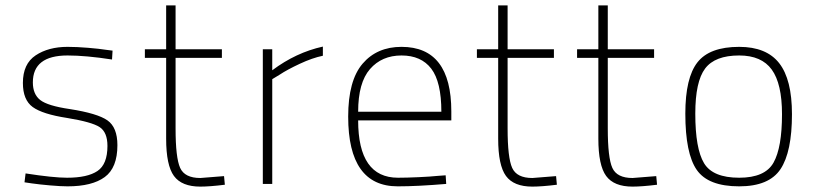

<svg xmlns="http://www.w3.org/2000/svg" viewBox="-20 -683 3026 713"><path d="M398 -495 396 -462Q299 -477 231 -477Q102 -477 102 -377Q102 -333 129.5 -311.5Q157 -290 239 -278Q342 -262 379 -236Q416 -210 416 -144Q416 -60 369 -25.5Q322 9 231 9Q206 9 166 5.5Q126 2 98 -2L71 -6L75 -39Q178 -23 229 -23Q305 -23 342 -48Q379 -73 379 -141Q379 -192 350 -211Q321 -230 229 -245Q138 -259 101.5 -285.5Q65 -312 65 -375Q65 -446 112.5 -477.5Q160 -509 231 -509Q265 -509 307 -505.5Q349 -502 374 -498Z M804 -468H632V-206Q632 -97 649 -59.5Q666 -22 724 -22L812 -29L815 3Q759 10 724 10Q655 10 626 -29.5Q597 -69 597 -168V-468H518V-500H597V-663H632V-500H804Z M956 0V-500H991V-422Q1079 -488 1179 -510V-476Q1140 -468 1093 -446Q1046 -424 1019 -406L991 -389V0Z M1458 -23Q1489 -23 1533.5 -25Q1578 -27 1607 -30L1635 -32L1637 0Q1530 9 1457 9Q1273 9 1273 -250Q1273 -384 1326.5 -446.5Q1380 -509 1471 -509Q1656 -509 1656 -269V-236H1310Q1310 -23 1458 -23ZM1310 -268H1619Q1619 -379 1581.5 -428Q1544 -477 1471 -477Q1398 -477 1354 -426.5Q1310 -376 1310 -268Z M2037 -468H1865V-206Q1865 -97 1882 -59.5Q1899 -22 1957 -22L2045 -29L2048 3Q1992 10 1957 10Q1888 10 1859 -29.5Q1830 -69 1830 -168V-468H1751V-500H1830V-663H1865V-500H2037Z M2409 -468H2237V-206Q2237 -97 2254 -59.5Q2271 -22 2329 -22L2417 -29L2420 3Q2364 10 2329 10Q2260 10 2231 -29.5Q2202 -69 2202 -168V-468H2123V-500H2202V-663H2237V-500H2409Z M2725 -509Q2826 -509 2873.5 -448.5Q2921 -388 2921 -259Q2921 -119 2878.5 -55Q2836 9 2725 9Q2610 9 2567.5 -52Q2525 -113 2525 -261Q2525 -394 2570 -451.5Q2615 -509 2725 -509ZM2725 -23Q2821 -23 2852.5 -79Q2884 -135 2884 -259Q2884 -372 2846 -424.5Q2808 -477 2725 -477Q2635 -477 2598.5 -428.5Q2562 -380 2562 -261Q2562 -131 2594.5 -77Q2627 -23 2725 -23Z"/></svg>

Font: TypoPRO Titillium Maps
Style: 1 wt
Weight: 100
Designer: Campivisivi
Foundry: Accademia di Belle Arti di Urbino and students of MA course of Visual design
Version: Version 001.001